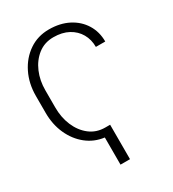

<svg xmlns="http://www.w3.org/2000/svg" viewBox="-216 -839 1038 1152"><g transform="rotate(-30 302.5 -263.0)"><path d="M339.5 -42.6V196H273.8V7.8Q205.3 -0.7 152.5 -42.8Q99.8 -84.9 70 -150.9Q40.1 -217 40.1 -297.9V-414.8Q40.1 -500.7 74.4 -570.1Q108.7 -639.6 168.9 -680.6Q229 -721.6 306.5 -721.6Q383.5 -721.6 441.4 -691.6Q499.3 -661.6 531.6 -609.2Q563.9 -556.8 563.9 -489.7H498.9Q498.9 -540.5 476 -580.6Q453.1 -620.7 410 -644.2Q366.8 -667.6 306.5 -667.6Q245 -667.6 199.9 -632.5Q154.8 -597.3 130.3 -540Q105.8 -482.6 106.2 -414.8V-297.9Q105.8 -228.7 130.3 -170.6Q154.8 -112.6 199.9 -77.6Q245 -42.6 306.5 -42.6Z"/></g></svg>

Font: Inter UI Extra Light
Style: Regular
Weight: 200
Designer: Rasmus Andersson
Foundry: rsms
Version: 3.2;8d6f07862